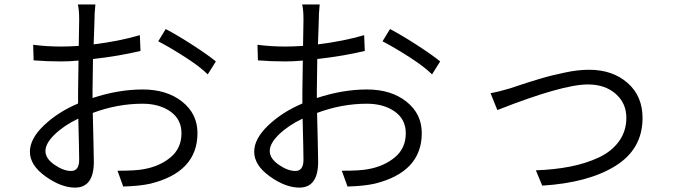

<svg xmlns="http://www.w3.org/2000/svg" viewBox="-20 -813 3040 856"><path d="M296.9 -50.8Q333 -50.8 333 -100.6Q333 -135.7 329.1 -284.2Q265.6 -253.9 224.1 -213.9Q182.6 -173.8 182.6 -139.6Q182.6 -106.4 222.7 -78.6Q262.7 -50.8 296.9 -50.8ZM392.6 -409.2V-376Q507.8 -414.1 616.2 -414.1Q723.6 -414.1 792 -359.9Q860.4 -305.7 860.4 -219.7Q860.4 -45.9 650.4 5.9Q602.5 16.6 529.3 18.6L503.9 -51.8Q585.9 -51.8 620.1 -58.6Q692.4 -71.3 740.7 -111.8Q789.1 -152.3 789.1 -218.8Q789.1 -281.2 739.7 -315.9Q690.4 -350.6 615.2 -350.6Q503.9 -350.6 393.6 -309.6Q394.5 -266.6 396.5 -189.9Q398.4 -113.3 398.4 -91.8Q398.4 23.4 314.5 23.4Q252.9 23.4 183.1 -26.4Q113.3 -76.2 113.3 -136.7Q113.3 -194.3 175.8 -253.9Q238.3 -313.5 328.1 -351.6V-405.3Q328.1 -449.2 330.1 -543Q291 -539.1 252.9 -539.1Q190.4 -539.1 129.9 -543.9L127.9 -613.3Q188.5 -605.5 252 -605.5Q287.1 -605.5 331.1 -608.4Q333 -717.8 333 -726.6Q333 -769.5 327.1 -793H405.3Q405.3 -788.1 403.8 -775.4Q402.3 -762.7 401.9 -750.5Q401.4 -738.3 401.4 -728.5Q401.4 -719.7 399.9 -681.2Q398.4 -642.6 397.5 -615.2Q509.8 -628.9 603.5 -656.2L606.4 -585.9Q513.7 -563.5 394.5 -549.8Q392.6 -452.1 392.6 -409.2ZM685.5 -628.9 718.8 -683.6Q772.5 -655.3 840.3 -611.3Q908.2 -567.4 942.4 -539.1L906.2 -481.4Q873 -514.6 808.1 -556.6Q743.2 -598.6 685.5 -628.9Z M1296.9 -50.8Q1333 -50.8 1333 -100.6Q1333 -135.7 1329.1 -284.2Q1265.6 -253.9 1224.1 -213.9Q1182.6 -173.8 1182.6 -139.6Q1182.6 -106.4 1222.7 -78.6Q1262.7 -50.8 1296.9 -50.8ZM1392.6 -409.2V-376Q1507.8 -414.1 1616.2 -414.1Q1723.6 -414.1 1792 -359.9Q1860.4 -305.7 1860.4 -219.7Q1860.4 -45.9 1650.4 5.9Q1602.5 16.6 1529.3 18.6L1503.9 -51.8Q1585.9 -51.8 1620.1 -58.6Q1692.4 -71.3 1740.7 -111.8Q1789.1 -152.3 1789.1 -218.8Q1789.1 -281.2 1739.7 -315.9Q1690.4 -350.6 1615.2 -350.6Q1503.9 -350.6 1393.6 -309.6Q1394.5 -266.6 1396.5 -189.9Q1398.4 -113.3 1398.4 -91.8Q1398.4 23.4 1314.5 23.4Q1252.9 23.4 1183.1 -26.4Q1113.3 -76.2 1113.3 -136.7Q1113.3 -194.3 1175.8 -253.9Q1238.3 -313.5 1328.1 -351.6V-405.3Q1328.1 -449.2 1330.1 -543Q1291 -539.1 1252.9 -539.1Q1190.4 -539.1 1129.9 -543.9L1127.9 -613.3Q1188.5 -605.5 1252 -605.5Q1287.1 -605.5 1331.1 -608.4Q1333 -717.8 1333 -726.6Q1333 -769.5 1327.1 -793H1405.3Q1405.3 -788.1 1403.8 -775.4Q1402.3 -762.7 1401.9 -750.5Q1401.4 -738.3 1401.4 -728.5Q1401.4 -719.7 1399.9 -681.2Q1398.4 -642.6 1397.5 -615.2Q1509.8 -628.9 1603.5 -656.2L1606.4 -585.9Q1513.7 -563.5 1394.5 -549.8Q1392.6 -452.1 1392.6 -409.2ZM1685.5 -628.9 1718.8 -683.6Q1772.5 -655.3 1840.3 -611.3Q1908.2 -567.4 1942.4 -539.1L1906.2 -481.4Q1873 -514.6 1808.1 -556.6Q1743.2 -598.6 1685.5 -628.9Z M2197.3 -322.3 2167 -397.5Q2205.1 -404.3 2256.8 -419.9Q2259.8 -420.9 2291.5 -431.6Q2323.2 -442.4 2337.9 -446.8Q2352.5 -451.2 2386.2 -461.4Q2419.9 -471.7 2443.4 -477.1Q2466.8 -482.4 2497.6 -489.3Q2528.3 -496.1 2555.2 -499Q2582 -502 2606.4 -502Q2710.9 -502 2777.8 -443.4Q2844.7 -384.8 2844.7 -287.1Q2844.7 -148.4 2723.6 -73.2Q2602.5 2 2397.5 14.6L2369.1 -53.7Q2452.1 -56.6 2522 -70.3Q2591.8 -84 2649.4 -110.8Q2707 -137.7 2739.7 -183.1Q2772.5 -228.5 2772.5 -288.1Q2772.5 -352.5 2725.1 -394.5Q2677.7 -436.5 2600.6 -436.5Q2487.3 -436.5 2197.3 -322.3Z"/></svg>

Font: Gen Shin Gothic Normal
Style: Regular
Weight: 300
Designer: [Source Han Sans]
Ryoko NISHIZUKA  (kana & ideographs); Paul D. Hunt (Latin, Greek & Cyrillic); Wenlong ZHANG  (bopomofo
Version: Version 1.002.20150607